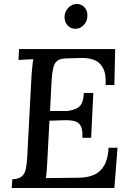

<svg xmlns="http://www.w3.org/2000/svg" viewBox="-20 -947 660 967"><path d="M560 -700 556 -519H512Q515 -576 498 -606Q481 -636 452 -646Q423 -656 388 -655L319 -653Q287 -653 271 -642.5Q255 -632 249 -608.5Q243 -585 240 -545L232 -388H319Q347 -392 365 -400.5Q383 -409 392 -427.5Q401 -446 402 -479H450L439 -253H395Q397 -296 385.5 -315Q374 -334 349 -338.5Q324 -343 287 -341L229 -339L218 -131Q217 -104 215 -83.5Q213 -63 211 -50L383 -52Q422 -53 453.5 -66.5Q485 -80 504.5 -113Q524 -146 527 -203H572L556 0H39L42 -44Q74 -46 89 -58Q104 -70 109.5 -94Q115 -118 117 -155L139 -571Q141 -593 143 -613.5Q145 -634 147 -649Q130 -648 109.5 -647Q89 -646 73 -645L76 -700ZM367 -927Q391 -927 406.5 -909Q422 -891 420 -865Q419 -838 401 -820Q383 -802 360 -802Q335 -802 319.5 -820Q304 -838 305 -865Q307 -891 325 -909Q343 -927 367 -927Z"/></svg>

Font: Lora Medium
Style: Italic
Weight: 500
Italic angle: -3°
Designer: Olga Karpushina, Alexei Vanyashin (Cyrillic)
Foundry: Cyreal
Version: Version 3.004